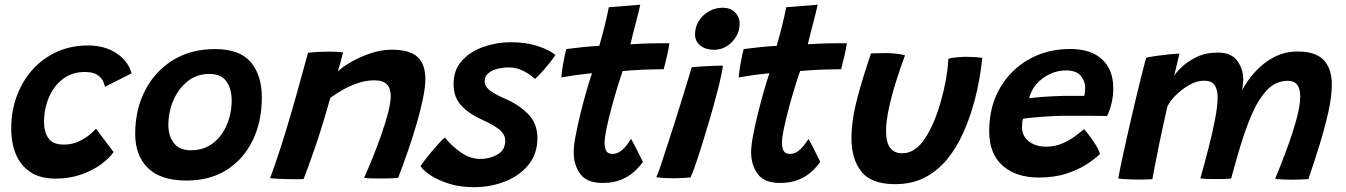

<svg xmlns="http://www.w3.org/2000/svg" viewBox="-20 -736 5580 796"><path d="M451 -105.5Q433 -79.5 398.2 -54.2Q363.5 -29 315.5 -12.2Q267.5 4.5 210.5 4.5Q147 4.5 106.2 -22.5Q65.5 -49.5 46 -96.2Q26.5 -143 26.5 -203Q26.5 -275.5 49.8 -338.2Q73 -401 115.5 -448Q158 -495 216.2 -521.2Q274.5 -547.5 344.5 -547.5Q414.5 -547.5 463 -515.2Q511.5 -483 525.5 -432L415 -376Q414.5 -382.5 408.5 -397.2Q402.5 -412 384.8 -424.8Q367 -437.5 331.5 -437.5Q278 -437.5 240.2 -408.2Q202.5 -379 182.5 -331.5Q162.5 -284 162.5 -229.5Q162.5 -189 180.8 -162.8Q199 -136.5 245 -136.5Q280 -136.5 308.5 -150.5Q337 -164.5 355.2 -180.5Q373.5 -196.5 378 -202.5Z M753.5 12.5Q646 12.5 593.2 -39.5Q540.5 -91.5 540.5 -181Q540.5 -282 581.8 -361.5Q623 -441 697.2 -486.8Q771.5 -532.5 871 -532.5Q973.5 -532.5 1019.5 -478.5Q1065.5 -424.5 1065.5 -332Q1065.5 -232.5 1028 -154.8Q990.5 -77 920.8 -32.2Q851 12.5 753.5 12.5ZM771.5 -113Q825 -113 862.8 -142.2Q900.5 -171.5 920.5 -218.8Q940.5 -266 940.5 -320Q940.5 -367 918.8 -398.2Q897 -429.5 848 -429.5Q795.5 -429.5 757.2 -398.5Q719 -367.5 698.5 -319.2Q678 -271 678 -218Q678 -172 701.2 -142.5Q724.5 -113 771.5 -113Z M1238.5 6.5Q1224.5 7 1205.5 7Q1186.5 7 1167 6.5Q1150.5 6 1129.5 5Q1108.5 4 1099.5 3Q1131 -80.5 1169 -206Q1207 -331.5 1257 -517Q1274.5 -519.5 1297.8 -520.8Q1321 -522 1344.5 -522Q1361 -522 1376 -521.2Q1391 -520.5 1402 -518.5Q1401 -514 1397.2 -499.2Q1393.5 -484.5 1388.8 -467.5Q1384 -450.5 1380.5 -439.5Q1399.5 -458.5 1436.2 -479.5Q1473 -500.5 1517.2 -515.2Q1561.5 -530 1603.5 -530Q1679.5 -530 1711.5 -499.5Q1743.5 -469 1743.5 -409Q1743.5 -374.5 1733 -324.5Q1722.5 -274.5 1705.8 -217.8Q1689 -161 1669.2 -104.2Q1649.5 -47.5 1630.5 1.5Q1607.5 4 1561.5 4Q1539 4 1519.2 3.5Q1499.5 3 1489.5 1.5Q1505 -33 1524 -79.8Q1543 -126.5 1560.2 -175.5Q1577.5 -224.5 1588.8 -267.8Q1600 -311 1600 -339Q1600 -369 1584.2 -386Q1568.5 -403 1531.5 -403Q1497 -403 1462.8 -391.2Q1428.5 -379.5 1399.2 -362.5Q1370 -345.5 1349.5 -330.5Q1315.5 -209.5 1285.2 -122Q1255 -34.5 1238.5 6.5Z M1945 40Q1888 40 1842.5 25.8Q1797 11.5 1766.2 -8.5Q1735.5 -28.5 1723.5 -47Q1728.5 -55.5 1741 -71.8Q1753.5 -88 1769 -106.8Q1784.5 -125.5 1799.5 -141.8Q1814.5 -158 1824.5 -166Q1850 -133 1889.5 -105Q1929 -77 1972 -77Q2010.5 -77 2042.5 -95.5Q2074.5 -114 2074.5 -152Q2074.5 -180.5 2048.2 -200.5Q2022 -220.5 1981 -238.5Q1927 -262.5 1893.8 -297Q1860.5 -331.5 1860.5 -387.5Q1860.5 -447 1895.8 -485.2Q1931 -523.5 1985.8 -542.2Q2040.5 -561 2099 -561Q2160 -561 2208.8 -545.2Q2257.5 -529.5 2282.5 -508Q2277 -499 2263.5 -481.5Q2250 -464 2232.8 -444.2Q2215.5 -424.5 2198 -408.5Q2181 -425.5 2151.8 -441Q2122.5 -456.5 2088.5 -456.5Q2067.5 -456.5 2044.5 -451.2Q2021.5 -446 2005.5 -433.2Q1989.5 -420.5 1989.5 -399Q1989.5 -377.5 2010.8 -361.2Q2032 -345 2072 -327.5Q2127 -305 2167.5 -265.2Q2208 -225.5 2208 -163.5Q2208 -98 2170.8 -52.5Q2133.5 -7 2073.5 16.5Q2013.5 40 1945 40Z M2645.5 -65Q2631.5 -45 2609.8 -24.8Q2588 -4.5 2555.5 9Q2523 22.5 2477.5 22.5Q2414 22.5 2386.2 -14.2Q2358.5 -51 2358.5 -105.5Q2358.5 -131.5 2366.8 -175Q2375 -218.5 2387.2 -268Q2399.5 -317.5 2412.2 -361.5Q2425 -405.5 2434.5 -432.5Q2391 -428 2355.2 -422.8Q2319.5 -417.5 2307 -415Q2309 -438.5 2313.2 -464Q2317.5 -489.5 2321.8 -508.5Q2326 -527.5 2327.5 -532.5Q2357.5 -536.5 2392.8 -540.2Q2428 -544 2464.5 -546Q2471 -567.5 2477 -590.5Q2483 -613.5 2488.5 -635.5Q2493 -655 2497.5 -674.5Q2502 -694 2504 -706L2634.5 -716.5Q2633.5 -711 2626.8 -683.2Q2620 -655.5 2611 -622Q2607 -606.5 2602.5 -588.8Q2598 -571 2593.5 -552.5Q2609 -553.5 2631.5 -554.5Q2654 -555.5 2667.5 -556Q2700.5 -557 2725 -556.8Q2749.5 -556.5 2755.5 -556.5Q2752.5 -536 2745.2 -504.2Q2738 -472.5 2731.5 -449Q2726.5 -449 2698.2 -448.5Q2670 -448 2642.5 -447Q2623.5 -446 2601.2 -444.5Q2579 -443 2561.5 -441.5Q2552 -414.5 2539.2 -373Q2526.5 -331.5 2514.5 -286.8Q2502.5 -242 2494.5 -203.8Q2486.5 -165.5 2486.5 -144.5Q2486.5 -123 2493.2 -110.5Q2500 -98 2520 -98Q2537.5 -98 2552.2 -108.8Q2567 -119.5 2578 -134Q2589 -148.5 2596.5 -160Q2599 -156 2606.2 -142.5Q2613.5 -129 2621.8 -112.2Q2630 -95.5 2636.8 -82Q2643.5 -68.5 2645.5 -65Z M2940.5 -529.5Q2906 -529.5 2883.8 -547Q2861.5 -564.5 2861.5 -593.5Q2861.5 -624.5 2877.5 -649.5Q2893.5 -674.5 2919.5 -689.2Q2945.5 -704 2976.5 -704Q3007.5 -704 3027 -685Q3046.5 -666 3046.5 -638Q3046.5 -609 3032 -584.5Q3017.5 -560 2993.5 -544.8Q2969.5 -529.5 2940.5 -529.5ZM2843 -0.5Q2834.5 0.5 2813.2 1.8Q2792 3 2769 3Q2732 3 2701 -1Q2707 -14 2720.8 -54.5Q2734.5 -95 2752.2 -150.5Q2770 -206 2788.8 -265Q2807.5 -324 2823 -375.2Q2838.5 -426.5 2848 -457.5Q2863 -459 2887.5 -460.5Q2912 -462 2936.8 -463Q2961.5 -464 2977 -464Q2975.5 -449 2968.2 -415.2Q2961 -381.5 2950 -341.5Q2938 -295.5 2922.8 -243Q2907.5 -190.5 2892 -141Q2876.5 -91.5 2863.5 -54Q2850.5 -16.5 2843 -0.5Z M3381 -65Q3367 -45 3345.2 -24.8Q3323.5 -4.5 3291 9Q3258.5 22.5 3213 22.5Q3149.5 22.5 3121.8 -14.2Q3094 -51 3094 -105.5Q3094 -131.5 3102.2 -175Q3110.5 -218.5 3122.8 -268Q3135 -317.5 3147.8 -361.5Q3160.5 -405.5 3170 -432.5Q3126.5 -428 3090.8 -422.8Q3055 -417.5 3042.5 -415Q3044.5 -438.5 3048.8 -464Q3053 -489.5 3057.2 -508.5Q3061.5 -527.5 3063 -532.5Q3093 -536.5 3128.2 -540.2Q3163.5 -544 3200 -546Q3206.5 -567.5 3212.5 -590.5Q3218.5 -613.5 3224 -635.5Q3228.5 -655 3233 -674.5Q3237.5 -694 3239.5 -706L3370 -716.5Q3369 -711 3362.2 -683.2Q3355.5 -655.5 3346.5 -622Q3342.5 -606.5 3338 -588.8Q3333.5 -571 3329 -552.5Q3344.5 -553.5 3367 -554.5Q3389.5 -555.5 3403 -556Q3436 -557 3460.5 -556.8Q3485 -556.5 3491 -556.5Q3488 -536 3480.8 -504.2Q3473.5 -472.5 3467 -449Q3462 -449 3433.8 -448.5Q3405.5 -448 3378 -447Q3359 -446 3336.8 -444.5Q3314.5 -443 3297 -441.5Q3287.5 -414.5 3274.8 -373Q3262 -331.5 3250 -286.8Q3238 -242 3230 -203.8Q3222 -165.5 3222 -144.5Q3222 -123 3228.8 -110.5Q3235.5 -98 3255.5 -98Q3273 -98 3287.8 -108.8Q3302.5 -119.5 3313.5 -134Q3324.5 -148.5 3332 -160Q3334.5 -156 3341.8 -142.5Q3349 -129 3357.2 -112.2Q3365.5 -95.5 3372.2 -82Q3379 -68.5 3381 -65Z M3912 -492.5Q3924 -496 3945 -498.2Q3966 -500.5 3985.5 -500.5Q4002 -500.5 4021.5 -499.2Q4041 -498 4052.5 -496Q4048 -452.5 4040.2 -408.2Q4032.5 -364 4021 -321Q4002 -249.5 3974 -186.5Q3946 -123.5 3906.2 -75.2Q3866.5 -27 3813.5 0.2Q3760.5 27.5 3691.5 27.5Q3591.5 27.5 3550.8 -24.8Q3510 -77 3510 -163Q3510 -238 3534.5 -330Q3559 -422 3591 -514.5Q3603 -515 3621.8 -515.5Q3640.5 -516 3655.5 -516Q3677.5 -515.5 3698.8 -513Q3720 -510.5 3732 -506.5Q3712.5 -454.5 3694.5 -397Q3676.5 -339.5 3665 -286.2Q3653.5 -233 3653.5 -192Q3653.5 -100.5 3720.5 -100.5Q3774.5 -100.5 3815 -162.2Q3855.5 -224 3882 -321Q3894.5 -365 3902 -408Q3909.5 -451 3912 -492.5Z M4540.5 -97.5Q4518 -76 4482.8 -53.5Q4447.5 -31 4398.8 -15.5Q4350 0 4286.5 0Q4192.5 0 4136.8 -49.2Q4081 -98.5 4081 -192Q4081 -294.5 4125.8 -371.2Q4170.5 -448 4246.5 -490.5Q4322.5 -533 4416.5 -533Q4503 -533 4549.2 -489.8Q4595.5 -446.5 4595.5 -370Q4595.5 -310.5 4570 -255Q4564 -255 4540.5 -255.5Q4517 -256 4486.8 -256Q4456.5 -256 4428 -256Q4399.5 -256 4384 -256Q4339.5 -255 4292.2 -251.2Q4245 -247.5 4221.5 -244Q4217 -230 4217 -209Q4217 -172.5 4245 -150.2Q4273 -128 4316.5 -128Q4353.5 -128 4383.2 -140.8Q4413 -153.5 4435.8 -170.5Q4458.5 -187.5 4475 -200.5Q4478.5 -197 4492.5 -178.8Q4506.5 -160.5 4521 -137.8Q4535.5 -115 4540.5 -97.5ZM4246.5 -328.5Q4265.5 -331.5 4304.5 -334.5Q4343.5 -337.5 4392 -338.5Q4420 -338.5 4444.8 -338.5Q4469.5 -338.5 4475 -338.5Q4477 -346 4478 -355.2Q4479 -364.5 4479 -373.5Q4478.5 -401.5 4459.8 -422.8Q4441 -444 4399.5 -444Q4363.5 -444 4331.2 -428.5Q4299 -413 4276.5 -386.8Q4254 -360.5 4246.5 -328.5Z M4616 4Q4622 -29.5 4632.8 -79.8Q4643.5 -130 4656.8 -188.2Q4670 -246.5 4683.8 -304.8Q4697.5 -363 4710 -413Q4722.5 -463 4731.5 -496.5Q4746.5 -500.5 4773.8 -504.2Q4801 -508 4828 -510.8Q4855 -513.5 4870 -513.5Q4867 -502.5 4862.5 -483.5Q4858 -464.5 4853.8 -446.8Q4849.5 -429 4847.5 -421.5Q4855.5 -435 4879 -457.8Q4902.5 -480.5 4940.2 -499.2Q4978 -518 5029 -518Q5081 -518 5105.2 -489Q5129.5 -460 5133.5 -422Q5135 -407.5 5133.5 -392.2Q5132 -377 5130 -362.5Q5151 -402.5 5184.5 -439.2Q5218 -476 5262.2 -499.2Q5306.5 -522.5 5359.5 -522.5Q5434 -522.5 5467.8 -487Q5501.5 -451.5 5501.5 -385.5Q5501.5 -336.5 5487 -271.2Q5472.5 -206 5450.2 -134.2Q5428 -62.5 5404.5 6.5Q5369.5 9 5336.5 9Q5319 9 5301.2 8.2Q5283.5 7.5 5266.5 6Q5290.5 -52.5 5314.5 -117.2Q5338.5 -182 5354.5 -240Q5370.5 -298 5370.5 -337Q5370.5 -401 5319.5 -401Q5268 -401 5231.2 -361Q5194.5 -321 5167 -255.5Q5139.5 -190 5117 -112.5Q5109 -85 5100.5 -55.2Q5092 -25.5 5084 4.5Q5074.5 5 5058 5.8Q5041.5 6.5 5024.5 6.5Q5003.5 6.5 4984.2 5.8Q4965 5 4956.5 3.5Q4974 -58.5 4990.5 -122.8Q5007 -187 5017.5 -242Q5028 -297 5028 -330.5Q5028 -366 5015.2 -383.8Q5002.5 -401.5 4971.5 -401.5Q4941.5 -401.5 4909.8 -383.2Q4878 -365 4853.5 -340Q4829 -315 4819.5 -293.5Q4801.5 -214 4788 -149Q4774.5 -84 4766.8 -43Q4759 -2 4757.5 7Q4752.5 7 4736.8 7.8Q4721 8.5 4709.5 8.5Q4682 8.5 4655.2 7.2Q4628.5 6 4616 4Z"/></svg>

Font: Grandstander SemiBold
Style: Italic
Weight: 600
Italic angle: -15°
Designer: Tyler Finck
Foundry: Etcetera Type Co
Version: Version 1.200; ttfautohint (v1.8.3)